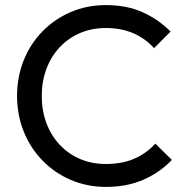

<svg xmlns="http://www.w3.org/2000/svg" viewBox="-20 -724 728 754"><path d="M397 10Q322 10 258 -17.5Q194 -45 146.5 -94Q99 -143 73 -208Q47 -273 47 -347Q47 -422 73 -487Q99 -552 146.5 -600.5Q194 -649 257.5 -676.5Q321 -704 396 -704Q478 -704 540 -676Q602 -648 650 -600L585 -535Q552 -572 504.5 -593Q457 -614 396 -614Q341 -614 295 -594.5Q249 -575 215 -539Q181 -503 162.5 -454Q144 -405 144 -347Q144 -289 162.5 -240Q181 -191 215 -155Q249 -119 295 -99.5Q341 -80 396 -80Q461 -80 509 -101.5Q557 -123 590 -160L655 -96Q607 -46 542.5 -18Q478 10 397 10Z"/></svg>

Font: yichuanluanma
Style: Regular
Weight: 400
Version: Version 1.00 March 24, 2023, initial release